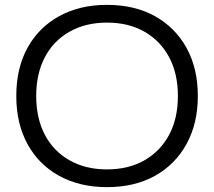

<svg xmlns="http://www.w3.org/2000/svg" viewBox="-20 -760 881 790"><path d="M420 10Q308 10 223.5 -36.5Q139 -83 93 -167.5Q47 -252 47 -365Q47 -479 93 -563Q139 -647 223.5 -693.5Q308 -740 420 -740Q534 -740 617.5 -693.5Q701 -647 747.5 -563Q794 -479 794 -365Q794 -252 747.5 -167.5Q701 -83 617.5 -36.5Q534 10 420 10ZM420 -63Q509 -63 574.5 -100.5Q640 -138 676 -205.5Q712 -273 712 -365Q712 -457 676 -524.5Q640 -592 574.5 -629.5Q509 -667 420 -667Q332 -667 266 -629.5Q200 -592 164.5 -524.5Q129 -457 129 -365Q129 -273 164.5 -205.5Q200 -138 266 -100.5Q332 -63 420 -63Z"/></svg>

Font: M PLUS 2 Thin
Style: Regular
Weight: 400
Version: Version 1.001